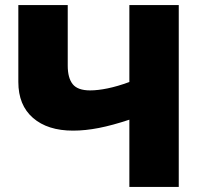

<svg xmlns="http://www.w3.org/2000/svg" viewBox="-20 -734 799 754"><path d="M682 0H488V-264Q422 -242 368.5 -231.5Q315 -221 267 -221Q167 -221 109.5 -271Q52 -321 52 -412V-714H246V-476Q246 -428 265.5 -403.5Q285 -379 334 -379Q364 -379 403 -387Q442 -395 488 -412V-714H682Z"/></svg>

Font: Noto Sans Black
Style: Regular
Weight: 900
Designer: Monotype Design Team
Foundry: Monotype Imaging Inc.
Version: Version 2.007